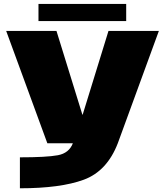

<svg xmlns="http://www.w3.org/2000/svg" viewBox="-20 -752 880 1008"><path d="M228.5 0H598.5L814 -589.5H549.5L414 -150H412.5L276.5 -589.5H12.5ZM84.5 236.5Q297.5 236.5 419.8 191.5Q542 146.5 598.5 0L363 -1Q343 52 283.5 63Q224 74 84.5 74ZM182 -641.5H642.5V-731.5H182Z"/></svg>

Font: Anybody Expanded Black
Style: Regular
Weight: 900
Width: 7
Designer: Tyler Finck
Foundry: Etcetera Type Company
Version: Version 1.113;gftools[0.9.25]